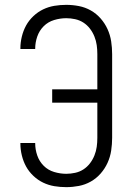

<svg xmlns="http://www.w3.org/2000/svg" viewBox="-20 -763 540 791"><path d="M253 8Q228 8 204 4Q180 0 158 -10.5Q136 -21 117.5 -38.5Q99 -56 87.5 -77Q76 -98 70 -122.5Q64 -147 64 -171V-174H125V-172Q125 -147 133.5 -122.5Q142 -98 160 -80Q178 -62 203 -54.5Q228 -47 253 -47Q271 -47 289.5 -51Q308 -55 323.5 -65Q339 -75 350.5 -90Q362 -105 369 -122.5Q376 -140 378.5 -158Q381 -176 381 -195V-340H195V-395H381V-540Q381 -559 378.5 -577Q376 -595 369 -612.5Q362 -630 350.5 -645Q339 -660 323.5 -670Q308 -680 289.5 -684Q271 -688 253 -688Q228 -688 203 -680.5Q178 -673 160 -655Q142 -637 133.5 -612.5Q125 -588 125 -563V-561H64V-564Q64 -588 70 -612.5Q76 -637 87.5 -658Q99 -679 117.5 -696.5Q136 -714 158 -724.5Q180 -735 204 -739Q228 -743 253 -743Q279 -743 305 -738Q331 -733 354 -720Q377 -707 394.5 -687Q412 -667 423 -643Q434 -619 438 -592.5Q442 -566 442 -540V-195Q442 -169 438 -142.5Q434 -116 423 -92Q412 -68 394.5 -48Q377 -28 354 -15Q331 -2 305 3Q279 8 253 8Z"/></svg>

Font: Iosevka SS18 Light
Style: Regular
Weight: 300
Monospace: yes
Designer: Belleve Invis
Foundry: Belleve Invis
Version: Version 25.1.1; ttfautohint (v1.8.4)